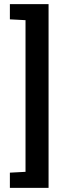

<svg xmlns="http://www.w3.org/2000/svg" viewBox="-20 -763 301 933"><path d="M28 76 104 72V-665L28 -669V-743H216V150H28Z"/></svg>

Font: Saira ExtraCondensed
Style: Bold
Weight: 700
Width: 2
Designer: Hector Gatti with collaboration of the Omnibus-Type team
Foundry: Omnibus-Type
Version: Version 0.072; ttfautohint (v1.8)